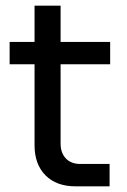

<svg xmlns="http://www.w3.org/2000/svg" viewBox="-20 -658 447 678"><path d="M247 0Q179 0 140.5 -39Q102 -78 102 -145V-638H194V-151Q194 -118 212.5 -98.5Q231 -79 264 -79H367V0ZM14 -431V-510H369V-431Z"/></svg>

Font: MuseoModerno Thin
Style: Regular
Weight: 400
Version: Version 1.003